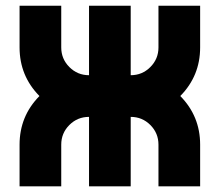

<svg xmlns="http://www.w3.org/2000/svg" viewBox="-20 -655 772 675"><path d="M48.8 -488.3V-634.8H195.3V-488.3Q195.3 -447.8 223.9 -419.2Q252.4 -390.6 293 -390.6V-634.8H439.5V-390.6Q480 -390.6 508.5 -419.2Q537.1 -447.8 537.1 -488.3V-634.8H683.6V-488.3Q683.6 -388.2 613.8 -317.4Q683.6 -246.6 683.6 -146.5V0H537.1V-146.5Q537.1 -187 508.5 -215.6Q480 -244.1 439.5 -244.1V0H293V-244.1Q252.4 -244.1 223.9 -215.6Q195.3 -187 195.3 -146.5V0H48.8V-146.5Q48.8 -246.6 118.7 -317.4Q48.8 -388.2 48.8 -488.3Z"/></svg>

Font: Audex
Style: Regular
Weight: 400
Designer: GGBotNet
Foundry: GGBotNet
Version: 1.00